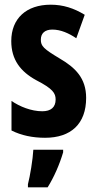

<svg xmlns="http://www.w3.org/2000/svg" viewBox="-20 -577 414 818"><path d="M347 -160C347 -244 301 -289 234 -328C166 -369 154 -380 154 -408C154 -435 171 -451 203 -451C239 -451 274 -435 305 -414L341 -514C295 -542 249 -557 196 -557C92 -557 28 -498 28 -402C28 -323 67 -272 135 -235C205 -199 217 -180 217 -153C217 -120 197 -103 160 -103C113 -103 64 -123 29 -147V-21C71 0 119 10 172 10C282 10 347 -49 347 -160ZM249 72V61H122C120 101 108 174 99 208V221H183C210 178 234 123 249 72Z"/></svg>

Font: Noto Sans Ethiopic ExtraCondensed
Style: Bold
Weight: 700
Width: 2
Designer: Monotype Design Team
Foundry: Monotype Imaging Inc.
Version: Version 2.102